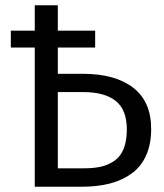

<svg xmlns="http://www.w3.org/2000/svg" viewBox="-20 -708 620 728"><path d="M293.9 -428.2Q416.5 -428.2 484.9 -375.5Q553.2 -322.8 553.2 -219.2Q553.2 -161.1 533.9 -118.4Q514.6 -75.7 479 -50Q443.4 -24.4 396.7 -12.2Q350.1 0 291 0H111.8V-527.8H21V-591.8H111.8V-688H199.2V-591.8H340.8V-527.8H199.2V-428.2ZM298.8 -69.8Q336.4 -69.8 364.3 -76.4Q392.1 -83 414.8 -99.1Q437.5 -115.2 449.2 -144.8Q460.9 -174.3 460.9 -216.8Q460.9 -292 418.7 -325.4Q376.5 -358.9 294.9 -358.9H199.2V-69.8Z"/></svg>

Font: Fira Sans Book
Style: Regular
Weight: 350
Designer: Carrois Corporate & Edenspiekermann AG
Foundry: Carrois Corporate GbR & Edenspiekermann AG
Version: Version 4.203;PS 004.203;hotconv 1.0.88;makeotf.lib2.5.64775